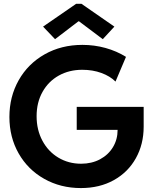

<svg xmlns="http://www.w3.org/2000/svg" viewBox="-20 -958 792 986"><path d="M28.3 -357.4Q28.3 -461.4 75.9 -545.9Q123.5 -630.4 209.2 -679Q294.9 -727.5 403.3 -727.5Q464.4 -727.5 521.7 -711.7Q579.1 -695.8 627 -666L573.2 -539.1Q545.4 -566.9 500.7 -583.3Q456.1 -599.6 402.3 -599.6Q335.4 -599.6 282.2 -570.1Q229 -540.5 198.5 -486.3Q168 -432.1 168 -361.3Q168 -291 197.8 -235.4Q227.5 -179.7 279.8 -148.4Q332 -117.2 396.5 -117.2Q451.2 -117.2 493.9 -140.1Q536.6 -163.1 560.3 -202.6Q584 -242.2 584 -291H374V-409.2H717.8V-307.6Q717.8 -217.3 677.7 -145.5Q637.7 -73.7 564.7 -33Q491.7 7.8 395.5 7.8Q291 7.8 207 -39.6Q123 -86.9 75.7 -170.2Q28.3 -253.4 28.3 -357.4ZM201.2 -821.3 371.1 -938.5H398.4L567.4 -821.3L507.8 -756.8L385.7 -848.6H382.8L262.7 -756.8Z"/></svg>

Font: Reddit Sans Strawberry
Style: Bold
Weight: 700
Designer: Stephen Hutchings
Foundry: Reddit
Version: Version 1.013